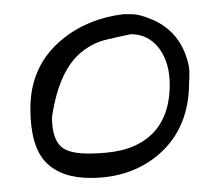

<svg xmlns="http://www.w3.org/2000/svg" viewBox="-20 -397 311 273"><path d="M23.2 -242.8Q23.2 -303.9 68.6 -341.1Q104.6 -370.6 155.4 -376.8Q158.1 -376.8 167.9 -376.8Q177.7 -376.8 194.1 -370.1Q230.6 -355.6 244 -318.9Q249.3 -304.4 249.3 -294.3Q249.3 -284.2 248.9 -280.1Q248.9 -215.4 206.6 -178.2Q167.4 -144 108.6 -144Q66.3 -144 44.7 -166.8Q23.2 -189.5 23.2 -242.8ZM53.9 -230.4Q53.9 -198.3 68.6 -187Q79.7 -178.7 106 -178.7Q132.2 -178.7 152.3 -183.3Q172.3 -188 187.9 -199.4Q221.3 -224.2 221.3 -276.5Q221.3 -307.5 207 -327.2Q191.5 -348.4 166.1 -348.4Q148.7 -344.8 131.1 -340.6Q113.5 -336.5 98 -324.6Q64.1 -299.2 53.9 -230.4Z"/></svg>

Font: Architects Daughter
Style: Regular
Weight: 400
Designer: Kimberly Geswein
Foundry: Kimberly Geswein
Version: Version 1.003 2010